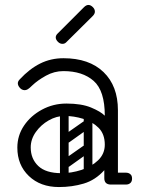

<svg xmlns="http://www.w3.org/2000/svg" viewBox="-20 -745 573 775"><path d="M403 -24Q403 -29 406 -34Q409 -39 413 -43Q415 -45 420.5 -46.5Q426 -48 437 -48H488Q500 -48 507 -41Q513 -36 513 -24Q513 -13 507 -7Q500 0 488 0H437Q416 0 412 -7Q405 -11 403 -24ZM218 10Q143 10 96.5 -34.5Q50 -79 50 -149Q50 -198 77 -238Q104 -278 149.5 -302.5Q195 -327 248 -327Q309 -327 347.5 -311Q386 -295 403 -278Q403 -379 358 -418.5Q313 -458 236 -458Q199 -458 165.5 -439.5Q132 -421 110 -400Q99 -389 92.5 -385Q86 -381 80 -381Q67 -381 58 -393Q52 -401 52 -409Q52 -417 60 -425Q99 -467 142 -488.5Q185 -510 236 -510Q340 -510 398 -454Q456 -398 456 -300V-26Q456 0 428 0Q401 0 401 -26V-58Q365 -18 318 -4Q271 10 218 10ZM228 -46Q268 -46 308.5 -59Q349 -72 376 -98Q403 -124 403 -161Q403 -204 378 -229Q353 -254 315.5 -265.5Q278 -277 241 -277Q208 -277 176.5 -259Q145 -241 124.5 -212Q104 -183 104 -150Q104 -104 134.5 -75Q165 -46 228 -46ZM235 -78Q225 -93 239 -102L316 -156Q331 -166 340 -152Q351 -137 337 -128L260 -73Q254 -69 247 -70Q240 -71 235 -78ZM235 -176Q225 -191 239 -200L316 -254Q331 -264 340 -250Q351 -235 337 -226L260 -171Q254 -167 247 -168Q240 -169 235 -176ZM335 -17Q318 -17 318 -34V-287Q318 -304 335 -304Q353 -304 353 -288V-35Q353 -17 335 -17ZM239 -17Q222 -17 222 -34V-287Q222 -304 239 -304Q257 -304 257 -288V-35Q257 -17 239 -17ZM247 -574Q241 -568 232 -568Q222 -568 214 -576Q205 -585 205 -594Q205 -602 212 -609L319 -716Q328 -725 337 -725Q346 -725 355 -716Q363 -708 363 -698Q363 -689 354 -680Z"/></svg>

Font: Agu Display Uzo
Style: Regular
Weight: 400
Designer: Oluwaseun Badejo
Version: Version 1.103